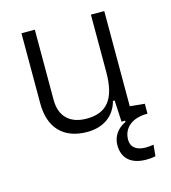

<svg xmlns="http://www.w3.org/2000/svg" viewBox="-108 -606 803 901"><g transform="rotate(-15 293.0 -155.5)"><path d="M491.7 207C504.9 207 521.5 206.1 537.1 202.6L542.5 147.9C528.8 149.9 515.1 151.4 504.4 151.4C459 151.4 433.1 130.9 433.1 95.2C433.1 42.5 470.2 5.9 535.2 0.5L552.7 0V-48.3L481.4 -55.2V-517.6H416.5V-239.3C416.5 -103.5 366.7 -51.3 271.5 -51.3C191.4 -51.3 144 -95.7 144 -175.8V-517.6H79.1V-175.8C79.1 -57.6 144 9.8 258.3 9.8C336.9 9.8 393.1 -29.8 411.6 -99.6H419.9L425.3 4.9L442.9 4.4V10.7C401.4 29.8 377.9 64.9 377.9 106.9C377.9 170.9 419.4 207 491.7 207Z"/></g></svg>

Font: Cascadia Code PL Light
Style: Regular
Weight: 300
Monospace: yes
Designer: Aaron Bell
Foundry: Saja Typeworks
Version: Version 2404.023